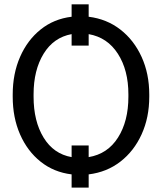

<svg xmlns="http://www.w3.org/2000/svg" viewBox="-20 -796 746 885"><path d="M310.1 68.8V7.8Q228.5 -2 167.5 -50.5Q106.4 -99.1 72.5 -176.5Q38.6 -253.9 38.6 -350.1V-360.4Q38.6 -456.1 72.5 -533.7Q106.4 -611.3 167.5 -660.2Q228.5 -709 310.1 -718.8V-775.9H388.7V-718.8Q472.2 -708.5 534.9 -659.7Q597.7 -610.8 632.8 -533.4Q668 -456.1 668 -360.4V-350.1Q668 -254.4 632.8 -177Q597.7 -99.6 534.9 -51Q472.2 -2.4 388.7 7.8V68.8ZM310.1 -585.9V-638.7Q227.1 -623.5 180.9 -548.1Q134.8 -472.7 134.8 -361.3V-350.1Q134.8 -237.3 180.9 -161.9Q227.1 -86.4 310.1 -71.8V-125.5H388.7V-71.8Q476.1 -86.4 523.9 -161.9Q571.8 -237.3 571.8 -350.1V-361.3Q571.8 -472.7 523.4 -548.1Q475.1 -623.5 388.7 -638.7V-585.9Z"/></svg>

Font: Roboto Slab
Style: Regular
Weight: 400
Designer: Google
Version: Version 2.000; ttfautohint (v1.8.1.43-b0c9)